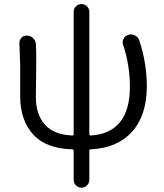

<svg xmlns="http://www.w3.org/2000/svg" viewBox="-20 -711 797 933"><path d="M578.1 -494.1Q573.2 -509.8 581.1 -523.9Q588.9 -538.1 604.5 -542Q610.4 -543.9 616.2 -543.9Q627 -543.9 636.7 -538.1Q652.3 -530.3 657.2 -513.7Q693.4 -404.3 693.4 -292Q693.4 -150.4 621.6 -70.8Q549.8 8.8 420.9 14.6Q414.1 14.6 414.1 22.5V163.1Q414.1 178.7 402.8 189.9Q391.6 201.2 376 201.2Q360.4 201.2 349.1 189.9Q337.9 178.7 337.9 163.1V22.5Q337.9 14.6 331.1 14.6Q205.1 11.7 141.6 -57.1Q78.1 -126 78.1 -244.1V-393.6L74.2 -502Q74.2 -515.6 83 -526.4Q93.8 -538.1 109.4 -538.1Q127 -538.1 139.6 -526.9Q152.3 -515.6 154.3 -499Q156.2 -472.7 156.2 -413.1Q156.2 -378.9 155.3 -315.9Q154.3 -252.9 154.3 -239.3Q154.3 -154.3 198.7 -105Q243.2 -55.7 331.1 -52.7Q337.9 -51.8 337.9 -59.6V-653.3Q337.9 -668.9 349.1 -680.2Q360.4 -691.4 376 -691.4Q391.6 -691.4 402.8 -680.2Q414.1 -668.9 414.1 -653.3V-59.6Q414.1 -51.8 420.9 -52.7Q513.7 -57.6 562.5 -116.7Q611.3 -175.8 611.3 -290Q611.3 -393.6 578.1 -494.1Z"/></svg>

Font: Gen Jyuu Gothic Normal
Style: Regular
Weight: 300
Designer: [Source Han Sans]
Ryoko NISHIZUKA  (kana & ideographs); Paul D. Hunt (Latin, Greek & Cyrillic); Wenlong ZHANG  (bopomofo
Version: Version 1.002.20150607